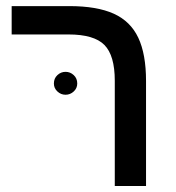

<svg xmlns="http://www.w3.org/2000/svg" viewBox="-20 -622 588 642"><path d="M468.3 -351.1V0H363.8V-352.1Q363.8 -436.5 329.1 -471.7Q294.4 -506.8 209 -506.8H19V-601.6H211.9Q304.2 -601.6 360.4 -576.2Q416.5 -550.8 442.4 -495.8Q468.3 -440.9 468.3 -351.1ZM160.2 -342.8Q160.2 -359.9 171.9 -370.8Q183.6 -381.8 199.2 -381.8Q214.8 -381.8 226.6 -370.8Q238.3 -359.9 238.3 -342.8Q238.3 -327.1 226.6 -316.2Q214.8 -305.2 199.2 -305.2Q183.6 -305.2 171.9 -316.2Q160.2 -327.1 160.2 -342.8Z"/></svg>

Font: Arimo Medium
Style: Regular
Weight: 500
Designer: Steve Matteson
Foundry: Monotype Imaging Inc.
Version: Version 1.33